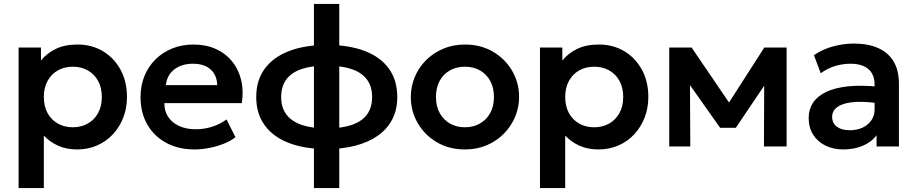

<svg xmlns="http://www.w3.org/2000/svg" viewBox="-20 -740 4629 970"><path d="M74 210V-500H187V-434Q216 -470.5 261.5 -492.8Q307 -515 371.5 -515Q444 -515 500.5 -481Q557 -447 589.2 -387.2Q621.5 -327.5 621.5 -250Q621.5 -194.5 603 -146.5Q584.5 -98.5 551 -62.2Q517.5 -26 471.2 -5.5Q425 15 369.5 15Q315.5 15 273.8 -3.8Q232 -22.5 201.5 -55V210ZM348 -97Q390.5 -97 423.5 -115.8Q456.5 -134.5 475.5 -168.8Q494.5 -203 494.5 -250Q494.5 -297 475.5 -331.5Q456.5 -366 423.2 -384.5Q390 -403 348 -403Q305.5 -403 272.5 -384.5Q239.5 -366 220.5 -331.5Q201.5 -297 201.5 -250Q201.5 -203 220.2 -168.8Q239 -134.5 272.2 -115.8Q305.5 -97 348 -97Z M963 15Q881.5 15 820 -18.2Q758.5 -51.5 724.2 -111Q690 -170.5 690 -249.5Q690 -307.5 709.8 -356Q729.5 -404.5 765.8 -440.2Q802 -476 850.8 -495.5Q899.5 -515 957.5 -515Q1020.5 -515 1070 -492.8Q1119.5 -470.5 1152.2 -430.2Q1185 -390 1198.2 -336.2Q1211.5 -282.5 1201.5 -219H810.5Q810 -179.5 829.2 -150Q848.5 -120.5 884.2 -103.8Q920 -87 968.5 -87Q1011.5 -87 1051 -99.5Q1090.5 -112 1124.5 -136.5L1169.5 -47Q1146 -28 1111 -14Q1076 0 1037.2 7.5Q998.5 15 963 15ZM818 -310H1077.5Q1076 -360.5 1044 -389.2Q1012 -418 954.5 -418Q897.5 -418 860.5 -389.2Q823.5 -360.5 818 -310Z M1566 210V-720H1694V210ZM1628.5 13Q1519.5 13 1440 -17.5Q1360.5 -48 1317.5 -106.8Q1274.5 -165.5 1274.5 -250Q1274.5 -335 1318.2 -393.8Q1362 -452.5 1442.2 -482.8Q1522.5 -513 1632 -513Q1741.5 -513 1821.2 -483Q1901 -453 1944 -394.2Q1987 -335.5 1987 -250Q1987 -186 1961.8 -137Q1936.5 -88 1889.2 -54.8Q1842 -21.5 1776 -4.2Q1710 13 1628.5 13ZM1631 -91.5Q1707 -91.5 1758 -109.2Q1809 -127 1834.5 -162Q1860 -197 1860 -250Q1860 -303 1833.8 -338.2Q1807.5 -373.5 1756.2 -391Q1705 -408.5 1629.5 -408.5Q1554 -408.5 1503 -391Q1452 -373.5 1426.2 -338.2Q1400.5 -303 1400.5 -250Q1400.5 -197 1426.5 -162Q1452.5 -127 1503.8 -109.2Q1555 -91.5 1631 -91.5Z M2329 15Q2249 15 2187.2 -21.2Q2125.5 -57.5 2090.5 -117.8Q2055.5 -178 2055.5 -250Q2055.5 -303 2075.5 -351Q2095.5 -399 2132.2 -435.8Q2169 -472.5 2219 -493.8Q2269 -515 2329 -515Q2408.5 -515 2470.2 -479Q2532 -443 2567.2 -382.5Q2602.5 -322 2602.5 -250Q2602.5 -197 2582.2 -149.2Q2562 -101.5 2525.5 -64.5Q2489 -27.5 2439 -6.2Q2389 15 2329 15ZM2329 -97Q2371 -97 2404.2 -115.8Q2437.5 -134.5 2456.5 -168.8Q2475.5 -203 2475.5 -250Q2475.5 -297 2456.5 -331.5Q2437.5 -366 2404.5 -384.5Q2371.5 -403 2329 -403Q2286.5 -403 2253.2 -384.5Q2220 -366 2201.2 -331.5Q2182.5 -297 2182.5 -250Q2182.5 -203 2201.5 -168.8Q2220.5 -134.5 2253.5 -115.8Q2286.5 -97 2329 -97Z M2708 210V-500H2821V-434Q2850 -470.5 2895.5 -492.8Q2941 -515 3005.5 -515Q3078 -515 3134.5 -481Q3191 -447 3223.2 -387.2Q3255.5 -327.5 3255.5 -250Q3255.5 -194.5 3237 -146.5Q3218.5 -98.5 3185 -62.2Q3151.5 -26 3105.2 -5.5Q3059 15 3003.5 15Q2949.5 15 2907.8 -3.8Q2866 -22.5 2835.5 -55V210ZM2982 -97Q3024.5 -97 3057.5 -115.8Q3090.5 -134.5 3109.5 -168.8Q3128.5 -203 3128.5 -250Q3128.5 -297 3109.5 -331.5Q3090.5 -366 3057.2 -384.5Q3024 -403 2982 -403Q2939.5 -403 2906.5 -384.5Q2873.5 -366 2854.5 -331.5Q2835.5 -297 2835.5 -250Q2835.5 -203 2854.2 -168.8Q2873 -134.5 2906.2 -115.8Q2939.5 -97 2982 -97Z M3361 0V-500H3471H3474L3691 -181L3636 -180L3841.5 -500H3954V0H3839.5L3841 -354L3865.5 -344L3697.5 -94.5H3618L3441.5 -344.5L3465.5 -354.5L3467.5 0Z M4240.5 15Q4189.5 15 4150 -4.5Q4110.5 -24 4088 -59.8Q4065.5 -95.5 4065.5 -144.5Q4065.5 -186.5 4086.5 -219.5Q4107.5 -252.5 4151 -274.2Q4194.5 -296 4262.2 -303.5Q4330 -311 4423 -301.5L4425 -217Q4364 -226.5 4318.5 -225.5Q4273 -224.5 4243.2 -215Q4213.5 -205.5 4198.8 -189Q4184 -172.5 4184 -150.5Q4184 -117.5 4208 -99.8Q4232 -82 4273.5 -82Q4309 -82 4337.2 -95Q4365.5 -108 4382 -131.8Q4398.5 -155.5 4398.5 -188V-314.5Q4398.5 -346 4385.2 -369.2Q4372 -392.5 4345 -405.2Q4318 -418 4275.5 -418Q4236.5 -418 4198.2 -406.2Q4160 -394.5 4126.5 -370L4092 -461.5Q4139.5 -493 4192 -506.5Q4244.5 -520 4293.5 -520Q4363.5 -520 4414.8 -498Q4466 -476 4493.8 -430.8Q4521.5 -385.5 4521.5 -316V0H4408.5V-57Q4383.5 -22.5 4339.5 -3.8Q4295.5 15 4240.5 15Z"/></svg>

Font: Geologica Roman Medium
Style: Regular
Weight: 500
Designer: Sindre Bremnes, Frode Helland
Foundry: Monokrom Skriftforlag AS
Version: Version 1.010;gftools[0.9.28]